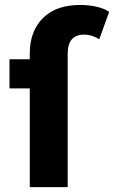

<svg xmlns="http://www.w3.org/2000/svg" viewBox="-20 -770 469 790"><path d="M102.5 0V-550.2Q102.5 -641.1 156.3 -695.3Q210.2 -749.6 310.3 -749.6Q343.9 -749.6 375.5 -742.8Q407.2 -736 429.2 -721.4L388.5 -608.4Q375.7 -617 359.3 -622.3Q343 -627.5 325.4 -627.5Q292.3 -627.5 275.4 -607.9Q258.5 -588.4 258.5 -548.8V0ZM19 -406.3V-526.1H183.3V-406.3Z"/></svg>

Font: Montserrat Thin
Style: Regular
Weight: 100
Designer: Julieta Ulanovsky
Foundry: Julieta Ulanovsky
Version: Version 9.000